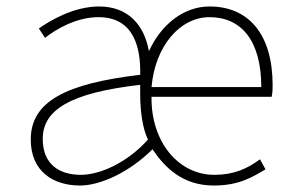

<svg xmlns="http://www.w3.org/2000/svg" viewBox="-20 -560 903 593"><path d="M227 13C293 13 383 -31 451 -99C488 -44 543 13 640 13C719 13 759 -13 800 -37L783 -68C744 -39 702 -20 642 -20C531 -20 446 -122 448 -261H819C822 -274 822 -286 822 -297C822 -453 749 -540 627 -540C548 -540 478 -485 440 -402C425 -485 374 -540 286 -540C207 -540 134 -496 100 -472L119 -443C153 -470 216 -507 284 -507C393 -507 415 -414 413 -329C184 -302 75 -247 75 -129C75 -30 145 13 227 13ZM230 -20C166 -20 112 -50 112 -131C112 -220 195 -273 413 -298V-267C413 -216 421 -161 437 -129C374 -58 289 -20 230 -20ZM448 -291C459 -418 536 -507 627 -507C725 -507 787 -435 787 -291Z"/></svg>

Font: Noto Sans Japanese Thin
Style: Regular
Weight: 100
Designer: Ryoko NISHIZUKA (kana & ideographs); Paul D. Hunt (Latin, Greek & Cyrillic); Wenlong ZHANG (bopomofo); Sandoll Communica
Foundry: Adobe Systems Incorporated
Version: Version 1.000;PS 1;hotconv 1.0.78;makeotf.lib2.5.61930